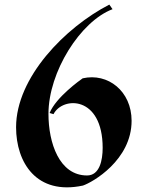

<svg xmlns="http://www.w3.org/2000/svg" viewBox="-20 -796 643 836"><path d="M341 12C139 55 50 -88 50 -242C50 -459 264 -677 456 -776L470 -756C330 -703 191 -483 191 -300C191 -174 238 -32 359 -32C414 -32 427 -99 427 -152C427 -380 253 -377 213 -299L196 -304C224 -373 330 -448 340 -455C450 -480 553 -399 553 -270C553 -99 383 -2 341 12Z"/></svg>

Font: Mazius Display
Style: Bold
Weight: 700
Designer: Alberto Casagrande & Collletttivo
Foundry: Collletttivo
Version: Version 2.000;Glyphs 3.2 (3221)